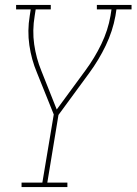

<svg xmlns="http://www.w3.org/2000/svg" viewBox="-20 -540 551 775"><path d="M67 215V197H151L197 -78L129 -247Q107 -299 98.5 -357.5Q90 -416 100 -476L104 -502H45V-520H185V-502H124L120 -476Q110 -417 118 -361Q126 -305 147 -254L209 -98L325 -256Q362 -306 389 -362Q416 -418 426 -476L430 -502H371V-520H511V-502H450L446 -476Q435 -415 407 -356.5Q379 -298 340 -245L216 -76L171 197H252V215Z"/></svg>

Font: Iosevka Curly Slab Thin
Style: Italic
Weight: 100
Italic angle: -9°
Monospace: yes
Designer: Belleve Invis
Foundry: Belleve Invis
Version: Version 22.1.2; ttfautohint (v1.8.4)